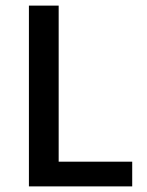

<svg xmlns="http://www.w3.org/2000/svg" viewBox="-20 -669 522 684"><path d="M451 -5V-93H189V-649H83V-5Z"/></svg>

Font: Falling Sky
Style: Light
Weight: 400
Designer: Paul D. Hunt
Foundry: Adobe Systems Incorporated
Version: Version 1.02